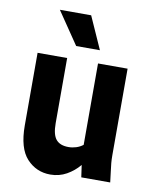

<svg xmlns="http://www.w3.org/2000/svg" viewBox="-84 -800 701 876"><g transform="rotate(10 266.5 -362.0)"><path d="M56 -189V-525H193V-223Q193 -170 211.5 -148Q230 -126 269 -126Q287 -126 304.5 -131.5Q322 -137 336 -148V-525H473V-125Q473 -104 474.5 -87.5Q476 -71 479 -49L485 0H351L343 -56Q318 -26 284 -7Q250 12 209 12Q144 12 100 -35.5Q56 -83 56 -189ZM122 -736H267L334 -586H224Z"/></g></svg>

Font: Radio Canada Condensed
Style: Bold
Weight: 700
Width: 3
Designer: Charles Daoud, Etienne Aubert Bonn, Alexandre Saumier Demers, Jacques Le Bailly
Foundry: Radio-Canada
Version: Version 2.104; ttfautohint (v1.8.4.7-5d5b);gftools[0.9.28.de